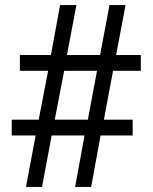

<svg xmlns="http://www.w3.org/2000/svg" viewBox="-20 -734 599 754"><path d="M82 0H145L183 -202H312L275 0H338L375 -202H501V-264H388L424 -456H533V-518H436L473 -714H410L373 -518H243L280 -714H216L180 -518H58V-456H169L132 -264H26V-202H120ZM195 -264 232 -456H361L325 -264Z"/></svg>

Font: Noto Serif Yezidi Medium
Style: Regular
Weight: 500
Designer: Dalton Maag Ltd
Foundry: Dalton Maag Ltd
Version: Version 1.001